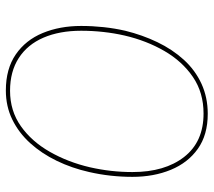

<svg xmlns="http://www.w3.org/2000/svg" viewBox="-56 -650 713 640"><g transform="rotate(90 300.0 -330.5)"><path d="M282 6Q210 6 162 -27Q114 -60 90.5 -117Q67 -174 67 -245Q67 -283 71 -320Q75 -357 83 -392Q97 -449 121 -499Q145 -549 179.5 -587Q214 -625 259.5 -646Q305 -667 360 -667Q430 -667 476.5 -634Q523 -601 546.5 -544Q570 -487 570 -416Q570 -379 566 -343Q562 -307 554 -272Q541 -214 516.5 -163.5Q492 -113 457.5 -75Q423 -37 379 -15.5Q335 6 282 6ZM283 -8Q350 -8 401 -44Q452 -80 486.5 -140.5Q521 -201 538 -274Q546 -309 550 -344.5Q554 -380 554 -416Q554 -524 503.5 -588.5Q453 -653 359 -653Q289 -653 237 -617.5Q185 -582 150.5 -522.5Q116 -463 99 -390Q91 -355 87 -318.5Q83 -282 83 -245Q83 -173 106 -119.5Q129 -66 174 -37Q219 -8 283 -8Z"/></g></svg>

Font: Work Sans Thin
Style: Italic
Weight: 250
Italic angle: -13°
Designer: Wei Huang
Foundry: Wei Huang
Version: Version 2.012